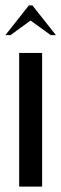

<svg xmlns="http://www.w3.org/2000/svg" viewBox="-22 -691 227 711"><path d="M134 -495V0H49V-495ZM85 -671H98L185 -561H166L91 -615L17 -561H-2Z"/></svg>

Font: Moniqa SemBd Heading
Style: Regular
Weight: 600
Designer: Rajesh Rajput
Foundry: Rajesh Rajput
Version: Version 1.000